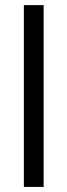

<svg xmlns="http://www.w3.org/2000/svg" viewBox="-20 -734 264 754"><path d="M73.7 0V-713.9H151.4V0Z"/></svg>

Font: Open Sans Condensed
Style: Regular
Weight: 400
Width: 3
Designer: Monotype Design Team
Foundry: Monotype Imaging Inc.
Version: Version 3.000